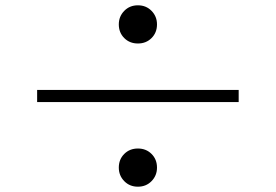

<svg xmlns="http://www.w3.org/2000/svg" viewBox="-20 -730 1040 724"><path d="M428 -638Q428 -668 448.5 -689Q469 -710 500 -710Q531 -710 551.5 -689Q572 -668 572 -638Q572 -607 551.5 -586.5Q531 -566 500 -566Q469 -566 448.5 -586.5Q428 -607 428 -638ZM880 -345H120V-391H880ZM428 -98Q428 -129 448.5 -149.5Q469 -170 500 -170Q531 -170 551.5 -149.5Q572 -129 572 -98Q572 -68 551.5 -47Q531 -26 500 -26Q469 -26 448.5 -47Q428 -68 428 -98Z"/></svg>

Font: Noto Serif SC ExtraLight SemiBold
Style: Regular
Weight: 600
Version: Version 2.002-H1;hotconv 1.1.0;makeotfexe 2.6.0